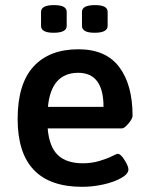

<svg xmlns="http://www.w3.org/2000/svg" viewBox="-20 -722 579 749"><path d="M190.9 -702.1Q240.2 -702.1 240.2 -675.8V-621.1Q240.2 -594.2 189 -594.2Q140.1 -594.2 140.1 -621.1V-675.8Q140.1 -702.1 190.9 -702.1ZM351.1 -702.1Q399.9 -702.1 399.9 -675.8V-621.1Q399.9 -594.2 349.1 -594.2Q299.8 -594.2 299.8 -621.1V-675.8Q299.8 -702.1 351.1 -702.1ZM286.1 -529.8Q392.6 -529.8 444.8 -460.9Q497.1 -392.1 497.1 -270Q497.1 -259.3 481.2 -240.2Q465.3 -221.2 456.1 -221.2H166Q171.9 -149.4 205.6 -117.2Q239.3 -85 303.2 -85Q337.4 -85 368.2 -94.2Q398.9 -103.5 417.2 -112.8Q435.5 -122.1 439 -122.1Q450.7 -122.1 465.8 -97.9Q481 -73.7 481 -61Q481 -43.5 452.9 -27.6Q424.8 -11.7 383.1 -2.4Q341.3 6.8 300.8 6.8Q48.8 6.8 48.8 -257.8Q48.8 -394.5 110.6 -462.2Q172.4 -529.8 286.1 -529.8ZM285.2 -438Q179.7 -438 167 -305.2H383.8Q383.8 -438 285.2 -438Z"/></svg>

Font: Asap Symbol
Style: Regular
Weight: 900
Designer: Tania Quindós, Elena González Miranda, Marcela Romero, Pablo Cosgaya
Foundry: Omnibus-Type
Version: Version 1.000;PS 001.000;hotconv 1.0.70;makeotf.lib2.5.58329